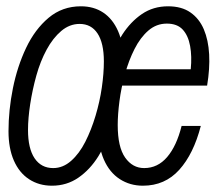

<svg xmlns="http://www.w3.org/2000/svg" viewBox="-20 -578 690 610"><path d="M145 12Q104 12 72.5 -8.5Q41 -29 24 -68Q7 -107 7 -161Q7 -228 21 -297.5Q35 -367 63 -426Q91 -485 134.5 -521.5Q178 -558 237 -558Q278 -558 308 -538Q338 -518 355 -479.5Q372 -441 372 -386Q372 -337 363 -282Q354 -227 336.5 -175.5Q319 -124 292.5 -81.5Q266 -39 229 -13.5Q192 12 145 12ZM149 -44Q180 -44 206 -67Q232 -90 251 -127.5Q270 -165 283.5 -210Q297 -255 303.5 -300Q310 -345 310 -383Q310 -441 290 -471.5Q270 -502 233 -502Q201 -502 174.5 -479.5Q148 -457 128 -420Q108 -383 95.5 -338Q83 -293 76 -247.5Q69 -202 69 -165Q69 -106 90 -75Q111 -44 149 -44ZM434 12Q393 12 360.5 -9Q328 -30 310 -71Q292 -112 292 -174Q292 -221 300 -273.5Q308 -326 325 -376.5Q342 -427 368.5 -468Q395 -509 431 -533.5Q467 -558 514 -558Q557 -558 585 -538.5Q613 -519 627.5 -485Q642 -451 644.5 -405.5Q647 -360 638 -306H358L369 -358H586Q590 -399 584 -432Q578 -465 560.5 -484Q543 -503 510 -503Q477 -503 451.5 -481Q426 -459 407.5 -422.5Q389 -386 377 -342.5Q365 -299 359.5 -256.5Q354 -214 354 -181Q354 -111 377.5 -77.5Q401 -44 438 -44Q481 -44 511 -79Q541 -114 557 -178H618Q595 -89 549.5 -38.5Q504 12 434 12Z"/></svg>

Font: Azeret Mono Thin ExtraLight
Style: Italic
Weight: 250
Italic angle: -12°
Version: Version 1.002